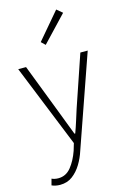

<svg xmlns="http://www.w3.org/2000/svg" viewBox="-155 -899 789 1209"><g transform="rotate(-15 239.5 -294.5)"><path d="M80 242Q65 242 51 239Q37 236 26 231L37 190Q45 194 56.5 196.5Q68 199 80 199Q130 199 163 158Q196 117 217 57L231 10L13 -530H64L193 -195Q206 -161 221 -121.5Q236 -82 250 -46H255Q268 -81 280.5 -121Q293 -161 304 -195L418 -530H466L257 68Q243 112 219 151.5Q195 191 161 216.5Q127 242 80 242ZM220 -633 194 -658 341 -831 378 -800Z"/></g></svg>

Font: Noto Sans SC ExtraLight
Style: Regular
Weight: 250
Designer: Ryoko NISHIZUKA 西塚涼子 (kana, bopomofo & ideographs); Paul D. Hunt (Latin, Greek & Cyrillic); Sandoll Communications 산돌커뮤니
Foundry: Adobe
Version: Version 2.004-H2;hotconv 1.0.118;makeotfexe 2.5.65603